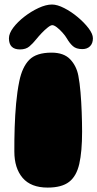

<svg xmlns="http://www.w3.org/2000/svg" viewBox="-20 -838 441 870"><path d="M196 12Q120 12 82.5 -32Q45 -76 45 -151.5Q45 -179 45.2 -206.5Q45.5 -234 46.5 -261.2Q47.5 -288.5 49 -315.5Q50.5 -342.5 53 -369Q55.5 -395.5 59 -420.8Q62.5 -446 67.5 -470Q80.5 -534 112.5 -566.8Q144.5 -599.5 213.5 -599.5Q269 -599.5 297.8 -569.5Q326.5 -539.5 335 -495Q338 -479.5 340.5 -460.5Q343 -441.5 344.8 -420Q346.5 -398.5 348 -375.8Q349.5 -353 350.2 -330Q351 -307 351.5 -284.5Q352 -262 352 -241.5Q352 -151 339.2 -95.2Q326.5 -39.5 293 -13.8Q259.5 12 196 12ZM70.5 -614Q20.5 -614 20.5 -664.5Q20.5 -686.5 40.2 -712.8Q60 -739 90.8 -762.8Q121.5 -786.5 155 -802Q188.5 -817.5 215.5 -817.5Q239.5 -817.5 271.2 -801.2Q303 -785 332.5 -760.2Q362 -735.5 381.5 -709.8Q401 -684 401 -664.5Q401 -641.5 388 -628.5Q375 -615.5 353 -615.5Q325.5 -615.5 310.5 -628.8Q295.5 -642 283.5 -663Q276 -676 263.2 -690.2Q250.5 -704.5 237.8 -714.2Q225 -724 217 -724Q209.5 -724 196 -713.2Q182.5 -702.5 168.5 -687.8Q154.5 -673 144.5 -660.5Q129 -641 113 -627.5Q97 -614 70.5 -614Z"/></svg>

Font: Gluten Thin Black
Style: Regular
Weight: 900
Version: Version 1.300